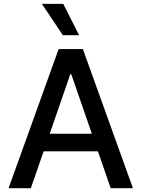

<svg xmlns="http://www.w3.org/2000/svg" viewBox="-20 -984 740 1004"><path d="M141.3 0 208.1 -192.5H492.2L558.6 0H675.1L413.4 -727.3H286.6L24.9 0ZM198.9 -963.8 308.6 -800.1H393.5L310.7 -963.8ZM240.1 -284.8 347.3 -595.2H353L460.2 -284.8Z"/></svg>

Font: Magic Ui Pro Medium
Style: Regular
Weight: 500
Designer: Stefan Endress, Andreas Faust
Version: Version 1.000;FEAKit 1.0